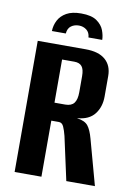

<svg xmlns="http://www.w3.org/2000/svg" viewBox="-85 -798 589 852"><g transform="rotate(10 210.0 -372.0)"><path d="M211.1 -744.1Q258.1 -744.1 281.9 -727.2Q305.7 -710.3 314.2 -687.4Q322.7 -664.5 323 -644.7H261Q259.5 -667.2 244.7 -678.4Q230 -689.6 210.5 -689.6Q190.3 -689.6 175.6 -678.9Q160.8 -668.2 158.9 -644.7H96.2Q96.9 -670.6 108.6 -693.2Q120.3 -715.8 145.3 -730Q170.3 -744.1 211.1 -744.1ZM41.9 0V-591H257.7Q316.7 -591 346.8 -564.7Q377 -538.5 377 -491.3V-398.7Q377 -351.9 352 -319.8Q327 -287.6 274.4 -283.5V-282.8Q308.4 -278.3 322.9 -260.6Q337.3 -242.9 347.9 -203.7L403.7 0H274.8L231.9 -196.2Q226 -219.7 218.7 -236.2Q211.4 -252.6 196.9 -252.6H162.7V0ZM162.7 -333.6H211.1Q238.8 -333.6 250.9 -349.4Q263 -365.2 263 -398.5V-470.2Q263 -501.7 252 -514.8Q241.1 -528 218 -528H162.7Z"/></g></svg>

Font: Alumni Sans Thin
Style: Regular
Weight: 100
Designer: Robert E. Leuschke
Foundry: Robert E. Leuschke
Version: Version 1.018